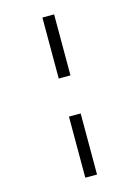

<svg xmlns="http://www.w3.org/2000/svg" viewBox="-145 -839 840 1158"><g transform="rotate(-15 275.5 -260.0)"><path d="M238.8 -759.8H312V-378.9H238.8ZM238.8 -141.1H312V240.2H238.8Z"/></g></svg>

Font: Puppies Kittens
Style: Regular
Weight: 400
Foundry: Ascender Corporation and Peter Mawhorter
Version: Version 0.1